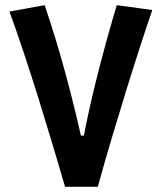

<svg xmlns="http://www.w3.org/2000/svg" viewBox="-20 -723 626 743"><path d="M231.9 0Q212.4 -66.9 186.3 -154.1Q160.2 -241.2 130.9 -335.7Q101.6 -430.2 72 -519Q42.5 -607.9 16.6 -678.2L152.8 -703.1Q195.8 -576.2 231 -447.5Q266.1 -318.8 293 -198.2H304.7Q323.2 -294.9 346.9 -391.4Q370.6 -487.8 393.3 -569.3Q416 -650.9 432.1 -703.1L569.3 -684.1Q548.8 -625 522.7 -544.4Q496.6 -463.9 468 -371.6Q439.5 -279.3 411.1 -184.1Q382.8 -88.9 358.4 0Z"/></svg>

Font: Cascadia Code PL
Style: Bold
Weight: 700
Monospace: yes
Designer: Aaron Bell
Foundry: Saja Typeworks
Version: Version 2404.023; ttfautohint (v1.8.4)